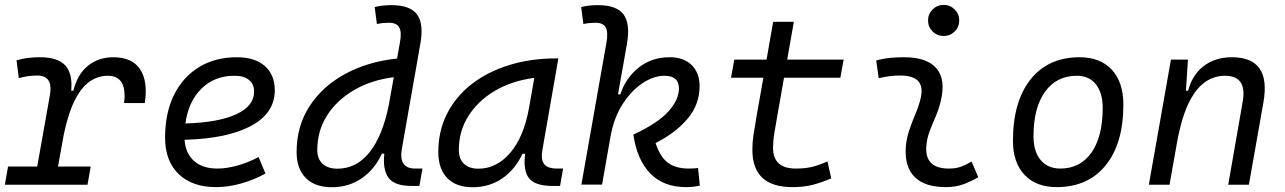

<svg xmlns="http://www.w3.org/2000/svg" viewBox="-23 -764 5316 794"><path d="M-2.9 0 10.3 -75.2H130.9L183.1 -369.1Q198.2 -451.7 130.9 -451.7Q93.3 -451.7 54.7 -440.9L45.4 -514.6Q86.9 -527.3 143.1 -527.3Q215.3 -527.3 246.6 -493.9Q277.8 -460.4 271.5 -388.7H280.3Q296.4 -455.1 339.8 -491.2Q383.3 -527.3 445.8 -527.3Q522.5 -527.3 555.9 -478.3Q589.4 -429.2 575.7 -337.9H490.2Q503.9 -450.7 422.9 -450.7Q383.3 -450.7 349.1 -427.7Q314.9 -404.8 287.6 -352.1Q260.3 -299.3 241.2 -210L216.8 -75.2H352.1L338.9 0Z M875.5 -66.9Q914.6 -66.9 959.7 -79.6Q1004.9 -92.3 1046.4 -114.7L1074.7 -46.4Q1027.3 -20 973.9 -5.1Q920.4 9.8 871.1 9.8Q771.5 9.8 715.6 -44.4Q659.7 -98.6 659.7 -194.8Q659.7 -296.4 696.3 -370.8Q732.9 -445.3 799.8 -486.3Q866.7 -527.3 957 -527.3Q1030.8 -527.3 1072 -491.2Q1113.3 -455.1 1113.3 -390.6Q1113.3 -295.9 1014.9 -243.2Q916.5 -190.4 740.2 -186Q744.1 -129.9 779.5 -98.4Q814.9 -66.9 875.5 -66.9ZM743.7 -253.4Q879.4 -257.3 953.6 -291.3Q1027.8 -325.2 1027.8 -385.7Q1027.8 -416 1006.8 -433.3Q985.8 -450.7 946.8 -450.7Q864.3 -450.7 810.3 -397.7Q756.3 -344.7 743.7 -253.4Z M1349.1 10.3Q1279.8 10.3 1241.7 -27.8Q1203.6 -65.9 1203.6 -135.3Q1203.6 -242.7 1257.3 -325.2Q1311 -407.7 1404.8 -458.5Q1498.5 -509.3 1619.1 -522L1631.3 -590.8Q1638.7 -631.8 1627.9 -650.9Q1617.2 -669.9 1585.4 -669.9Q1573.2 -669.9 1560.8 -668.7Q1548.3 -667.5 1535.6 -664.6L1526.4 -734.9Q1543.5 -739.3 1560.8 -741Q1578.1 -742.7 1595.7 -742.7Q1673.3 -742.7 1701.7 -704.3Q1730 -666 1715.3 -583L1638.7 -147.5Q1625 -66.9 1694.3 -66.9H1724.1L1711.4 4.9H1678.2Q1608.4 4.9 1583.7 -28.8Q1559.1 -62.5 1566.4 -128.4H1556.2Q1526.9 -64 1473.1 -26.9Q1419.4 10.3 1349.1 10.3ZM1585 -331.1 1605.5 -444.8Q1512.7 -433.1 1441.4 -391.6Q1370.1 -350.1 1329.6 -286.6Q1289.1 -223.1 1289.1 -144Q1289.1 -106.9 1311 -86.7Q1333 -66.4 1372.6 -66.4Q1451.2 -66.4 1505.4 -134.5Q1559.6 -202.6 1585 -331.1Z M1931.2 10.3Q1863.3 10.3 1826.4 -27.8Q1789.6 -65.9 1789.6 -135.3Q1789.6 -223.1 1826.2 -294.7Q1862.8 -366.2 1928.7 -417Q1994.6 -467.8 2083.5 -495.1Q2172.4 -522.5 2276.9 -522.5H2286.1L2220.2 -145Q2212.9 -105.5 2226.8 -86.2Q2240.7 -66.9 2280.8 -66.9H2305.7L2293 4.9H2262.2Q2191.4 4.9 2165.8 -25.6Q2140.1 -56.2 2148.4 -127.9H2137.7Q2106.4 -61.5 2053.2 -25.6Q2000 10.3 1931.2 10.3ZM1955.1 -66.4Q2030.8 -66.4 2087.2 -132.3Q2143.6 -198.2 2165 -319.3L2186.5 -441.9Q2095.2 -430.2 2024.9 -389.2Q1954.6 -348.1 1914.6 -285.2Q1874.5 -222.2 1874.5 -144Q1874.5 -106.9 1895.8 -86.7Q1917 -66.4 1955.1 -66.4Z M2814 9.8Q2721.7 9.8 2666.5 -46.4Q2611.3 -102.5 2596.2 -207.5Q2697.8 -254.4 2741.2 -303.2Q2784.7 -352.1 2784.7 -397.9Q2784.7 -450.7 2725.6 -450.7Q2680.7 -450.7 2635 -420.7Q2589.4 -390.6 2553.7 -336.4Q2518.1 -282.2 2503.4 -208.5L2466.8 -0.5H2381.3L2485.4 -590.8Q2492.2 -631.8 2481.7 -650.9Q2471.2 -669.9 2439.5 -669.9Q2427.2 -669.9 2414.8 -668.7Q2402.3 -667.5 2389.6 -664.6L2380.4 -734.9Q2397.5 -739.3 2414.8 -741Q2432.1 -742.7 2449.7 -742.7Q2527.3 -742.7 2555.7 -704.3Q2584 -666 2569.8 -583L2532.7 -374H2542.5Q2564 -440.9 2617.7 -484.1Q2671.4 -527.3 2746.6 -527.3Q2804.2 -527.3 2837.2 -495.1Q2870.1 -462.9 2870.1 -407.2Q2870.1 -333.5 2822 -274.9Q2773.9 -216.3 2688 -172.4Q2707 -114.7 2739.3 -90.8Q2771.5 -66.9 2825.7 -66.9Q2839.4 -66.9 2847.2 -67.6Q2855 -68.4 2863.8 -69.3L2871.1 3.9Q2858.4 6.3 2845 8.1Q2831.5 9.8 2814 9.8Z M3253.9 9.8Q3088.4 9.8 3088.4 -144.5Q3088.4 -175.8 3092.8 -205.3Q3097.2 -234.9 3106.4 -287.1L3133.8 -442.4H3000L3013.7 -517.6H3147L3174.3 -673.8H3259.8L3232.4 -517.6H3465.8L3452.1 -442.4H3219.2L3191.9 -287.1Q3183.1 -236.8 3178.5 -209.2Q3173.8 -181.6 3173.8 -152.8Q3173.8 -66.9 3268.1 -66.9Q3304.7 -66.9 3332.5 -73.2Q3360.4 -79.6 3398.9 -96.2L3414.6 -26.4Q3380.4 -11.2 3341.8 -0.7Q3303.2 9.8 3253.9 9.8Z M3995.1 -95.7 4022.5 -31.2Q3993.7 -14.2 3961.7 -2.2Q3929.7 9.8 3888.2 9.8Q3801.8 9.8 3759.8 -31.7Q3717.8 -73.2 3722.7 -153.3Q3725.1 -189.9 3736.8 -224.6Q3748.5 -259.3 3762.5 -292Q3776.4 -324.7 3783.7 -355Q3808.1 -451.7 3700.2 -451.7Q3653.8 -451.7 3610.8 -440.4L3600.6 -513.7Q3629.4 -522 3658.2 -524.7Q3687 -527.3 3715.8 -527.3Q3810.5 -527.3 3849.9 -481Q3889.2 -434.6 3867.2 -345.2Q3858.9 -310.5 3845.7 -280.5Q3832.5 -250.5 3821.3 -221.2Q3810.1 -191.9 3807.6 -157.7Q3801.8 -66.9 3900.9 -66.9Q3927.2 -66.9 3947.5 -73.5Q3967.8 -80.1 3995.1 -95.7ZM3879.4 -615.2Q3852.5 -615.2 3833.7 -633.8Q3814.9 -652.3 3814.9 -679.2Q3814.9 -706.1 3833.7 -724.9Q3852.5 -743.7 3879.4 -743.7Q3906.2 -743.7 3925 -724.9Q3943.8 -706.1 3943.8 -679.2Q3943.8 -652.3 3925 -633.8Q3906.2 -615.2 3879.4 -615.2Z M4346.7 9.8Q4261.7 9.8 4213.9 -40.8Q4166 -91.3 4166 -181.2Q4166 -344.2 4239 -435.8Q4312 -527.3 4441.4 -527.3Q4526.9 -527.3 4574.7 -475.8Q4622.6 -424.3 4622.6 -331.5Q4622.6 -170.9 4549.6 -80.6Q4476.6 9.8 4346.7 9.8ZM4361.8 -66.9Q4444.3 -66.9 4490.7 -133.1Q4537.1 -199.2 4537.1 -317.4Q4537.1 -379.9 4509 -415.3Q4481 -450.7 4430.2 -450.7Q4346.2 -450.7 4298.6 -384.5Q4251 -318.4 4251 -200.2Q4251 -137.2 4280.5 -102.1Q4310.1 -66.9 4361.8 -66.9Z M4728 0 4819.3 -517.6H4889.6L4881.3 -388.7H4890.1Q4907.7 -455.1 4955.3 -491.2Q5002.9 -527.3 5071.8 -527.3Q5234.9 -527.3 5201.7 -340.3L5141.6 0H5056.2L5116.2 -344.2Q5134.8 -450.7 5042.5 -450.7Q5000 -450.7 4962.9 -426.3Q4925.8 -401.9 4896.5 -345.5Q4867.2 -289.1 4847.7 -192.9L4813.5 0Z"/></svg>

Font: Cascadia Code NF SemiLight
Style: Italic
Weight: 350
Italic angle: -10°
Monospace: yes
Designer: Aaron Bell
Foundry: Saja Typeworks
Version: Version 2404.023; ttfautohint (v1.8.4)